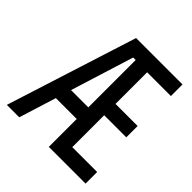

<svg xmlns="http://www.w3.org/2000/svg" viewBox="-191 -846 983 983"><g transform="rotate(45 300.0 -355.0)"><path d="M10 0 236 -710H572V-626H400V-397H560V-315H400V-84H580V0H314V-202H163L100 0ZM296 -629 189 -286H314V-629Z"/></g></svg>

Font: Geist Mono
Style: Regular
Weight: 400
Monospace: yes
Designer: Basement.studio, Andrés Briganti, Mateo Zaragoza
Foundry: Basement.studio, Vercel, Andrés Briganti, Guido Ferreyra, Mateo Zaragoza
Version: Version 1.500; ttfautohint (v1.8.4.7-5d5b)